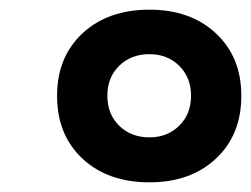

<svg xmlns="http://www.w3.org/2000/svg" viewBox="-20 -690 519 397"><path d="M289 -313Q203 -313 150.5 -362Q98 -411 98 -492Q98 -572 150.5 -621Q203 -670 289 -670Q374 -670 426.5 -621Q479 -572 479 -492Q479 -411 426.5 -362Q374 -313 289 -313ZM289 -406Q326 -406 350.5 -430Q375 -454 375 -492Q375 -530 350.5 -554Q326 -578 289 -578Q251 -578 226.5 -554Q202 -530 202 -492Q202 -454 226.5 -430Q251 -406 289 -406Z"/></svg>

Font: Work Sans SemiBold
Style: Italic
Weight: 600
Italic angle: -13°
Designer: Wei Huang
Foundry: Wei Huang
Version: Version 2.012; ttfautohint (v1.8.3)